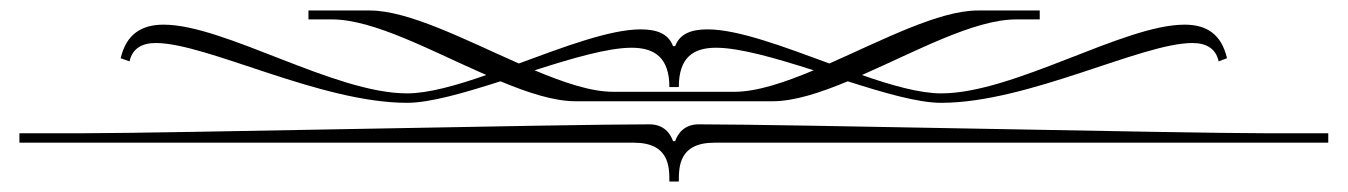

<svg xmlns="http://www.w3.org/2000/svg" viewBox="-20 -499 2569 366"><path d="M1077 -306H1453C1494 -306 1543 -322 1596 -344C1665 -322 1730 -303 1774 -303C1940 -303 2156 -417 2253 -417C2280 -417 2298 -406 2303 -382L2319 -388C2308 -435 2279 -452 2238 -452C2122 -452 1913 -321 1774 -321C1734 -321 1680 -336 1623 -356C1726 -401 1837 -462 1917 -462H1962V-479H1844C1770 -479 1663 -423 1561 -378C1474 -410 1387 -443 1329 -443C1298 -443 1276 -435 1267 -411H1263C1254 -435 1232 -443 1201 -443C1143 -443 1056 -410 969 -378C867 -423 759 -479 685 -479H568V-462H613C693 -462 804 -401 907 -356C850 -336 796 -321 756 -321C617 -321 408 -452 292 -452C251 -452 221 -435 210 -388L227 -382C232 -406 250 -417 277 -417C374 -417 590 -303 756 -303C800 -303 865 -322 934 -344C987 -322 1036 -306 1077 -306ZM1149 -324C1106 -324 1054 -342 999 -365C1071 -388 1139 -408 1184 -408C1228 -408 1256 -389 1256 -333H1274C1274 -389 1301 -408 1345 -408C1390 -408 1459 -388 1531 -365C1476 -342 1423 -324 1380 -324ZM1274 -153C1274 -181 1274 -227 1342 -227H2512V-245H2391C2235 -245 1479 -262 1312 -262C1284 -262 1272 -244 1267 -230H1263C1258 -244 1246 -262 1218 -262C1051 -262 295 -245 139 -245H17V-227H1188C1256 -227 1256 -181 1256 -153Z"/></svg>

Font: FoglihtenDeH04
Style: Regular
Weight: 500
Version: Version 0.68